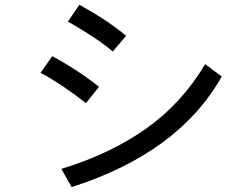

<svg xmlns="http://www.w3.org/2000/svg" viewBox="-20 -762 1040 802"><path d="M263.7 -671.9 311.5 -742.2Q431.6 -675.8 506.8 -612.3L451.2 -546.9Q385.7 -602.5 263.7 -671.9ZM149.4 -458 198.2 -527.3Q303.7 -470.7 393.6 -399.4L338.9 -331.1Q243.2 -407.2 149.4 -458ZM236.3 -56.6Q441.4 -119.1 590.8 -225.1Q740.2 -331.1 836.9 -494.1L906.2 -442.4Q727.5 -124 279.3 19.5Z"/></svg>

Font: Gothic A1 Medium
Style: Regular
Weight: 500
Designer: HanYang I&C Co.,Ltd.
Foundry: HanYang I&C Co.,Ltd.
Version: Version 2.50